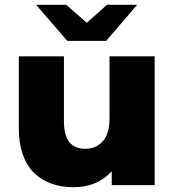

<svg xmlns="http://www.w3.org/2000/svg" viewBox="-20 -779 732 808"><path d="M289.1 8.8Q238.3 8.8 197 -5.9Q155.8 -20.5 124.5 -50.3Q93.3 -80.1 76.2 -127.9Q59.1 -175.8 59.1 -238.8V-542H249V-270Q249 -209 271.7 -180.9Q294.4 -152.8 338.9 -152.8Q384.3 -152.8 412.6 -184.6Q440.9 -216.3 440.9 -280.8V-542H630.9V0H450.2V-58.1Q389.2 8.8 289.1 8.8ZM263.2 -606.9 131.8 -758.8H258.8L345.2 -683.1L430.2 -758.8H557.1L426.8 -606.9Z"/></svg>

Font: Montserrat ExtraBold
Style: Regular
Weight: 800
Designer: Julieta Ulanovsky
Foundry: Julieta Ulanovsky
Version: Version 9.000